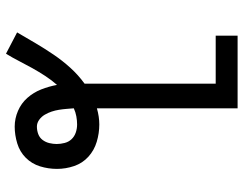

<svg xmlns="http://www.w3.org/2000/svg" viewBox="-106 -669 812 640"><g transform="rotate(90 300.0 -349.0)"><path d="M159 37 88 0Q106 -31 124 -61.5Q142 -92 162 -121.5Q182 -151 206 -177.5Q230 -204 259 -225V-662H99V-735H341V-266Q355 -270 368.5 -272Q382 -274 395 -274Q424 -274 452.5 -265.5Q481 -257 502.5 -237.5Q524 -218 533.5 -190Q543 -162 543 -133Q543 -104 534.5 -76.5Q526 -49 506 -29Q486 -9 458 -0.5Q430 8 402 8Q375 8 349.5 -3Q324 -14 306 -34.5Q288 -55 278 -80.5Q268 -106 263 -133Q247 -115 233 -93.5Q219 -72 207 -50.5Q195 -29 183.5 -6.5Q172 16 159 37ZM402 -66Q415 -66 427 -70.5Q439 -75 446.5 -85Q454 -95 457 -107.5Q460 -120 460 -132Q460 -145 456.5 -158.5Q453 -172 444 -181.5Q435 -191 422 -195.5Q409 -200 395 -200Q382 -200 368 -197.5Q354 -195 341 -189Q342 -177 343 -164.5Q344 -152 346 -139.5Q348 -127 352 -115Q356 -103 362.5 -92Q369 -81 379.5 -73.5Q390 -66 402 -66Z"/></g></svg>

Font: R Plex Mono
Style: Regular
Weight: 400
Monospace: yes
Designer: Belleve Invis
Foundry: Belleve Invis
Version: Version 31.8.0